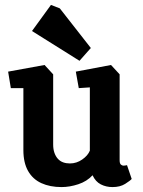

<svg xmlns="http://www.w3.org/2000/svg" viewBox="-20 -756 579 780"><path d="M230 4Q183 4 148 -12Q113 -28 94 -61.5Q75 -95 75 -146V-398H24L13 -465L161 -492L196 -454V-169Q196 -150 201 -135.5Q206 -121 215 -111Q224 -101 236.5 -96.5Q249 -92 264 -92Q291 -92 314 -108Q337 -124 345 -144V-401L300 -398L288 -465L431 -492L466 -454V-105Q466 -92 471 -87.5Q476 -83 482 -83Q487 -83 491 -84Q495 -85 496 -85L515 -29Q509 -22 488.5 -9Q468 4 437 4Q411 4 389.5 -7Q368 -18 356 -44Q333 -19 298 -7.5Q263 4 230 4ZM303 -509 110 -630 187 -736 223 -722 349 -561Z"/></svg>

Font: Kreon Light
Style: Regular
Weight: 300
Designer: Julia Petretta
Foundry: Julia Petretta and Eli Heuer
Version: Version 2.002